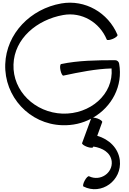

<svg xmlns="http://www.w3.org/2000/svg" viewBox="-20 -867 939 1394"><path d="M833 -614C765 -776 597 -872 425 -842C202 -803 26 -624 18 -401C10 -165 194 34 430 42C507 45 579 28 641 -5L576 172C574 179 590 191 612 199C634 207 654 208 656 201L658 197C725 207 783 241 791 304C800 389 708 452 627 413C621 409 606 423 595 444C584 464 580 484 586 487C716 553 867 444 850 296C839 208 772 144 686 119L722 20C725 13 709 1 687 -7C675 -11 664 -13 656 -13C791 -91 874 -242 845 -405C843 -419 831 -430 816 -430C684 -430 547 -428 424 -402C416 -400 414 -380 419 -357C424 -334 433 -317 440 -318C556 -343 677 -367 790 -370C806 -181 633 -36 434 -42C235 -49 71 -205 78 -399C84 -587 248 -724 439 -758C573 -782 703 -706 755 -580C758 -573 778 -576 800 -585C821 -594 836 -607 833 -614Z"/></svg>

Font: Nupuram Expanded Light
Style: Regular
Weight: 300
Width: 7
Designer: Santhosh Thottingal (santhosh.thottingal@gmail.com)
Foundry: SMC
Version: Version 1.000